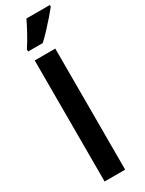

<svg xmlns="http://www.w3.org/2000/svg" viewBox="-253 -1105 789 1044"><g transform="rotate(-30 141.0 -583.0)"><path d="M189 -93H60V-853H189ZM282 -1063Q268 -1045 244.5 -1018Q221 -991 194.5 -962.5Q168 -934 145 -913H53V-926Q79 -966 99 -1003Q119 -1040 135 -1073H282Z"/></g></svg>

Font: Noto Sans Kannada UI ExtraCondensed
Style: Bold
Weight: 700
Width: 2
Designer: Jelle Bosma - Monotype Design Team
Foundry: Monotype Imaging Inc.
Version: Version 2.005; ttfautohint (v1.8.4.7-5d5b)